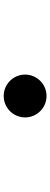

<svg xmlns="http://www.w3.org/2000/svg" viewBox="364 -900 272 1040"><g transform="rotate(-90 500.0 -380.0)"><path d="M500 -496C436 -496 384 -444 384 -380C384 -316 436 -264 500 -264C564 -264 616 -316 616 -380C616 -444 564 -496 500 -496Z"/></g></svg>

Font: Noto Sans CJK HK Medium
Style: Regular
Weight: 500
Designer: Ryoko NISHIZUKA 西塚涼子 (kana, bopomofo & ideographs); Paul D. Hunt (Latin, Greek & Cyrillic); Sandoll Communications 산돌커뮤니
Foundry: Adobe
Version: Version 2.004;hotconv 1.0.118;makeotfexe 2.5.65603